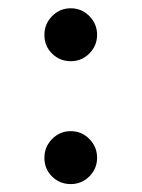

<svg xmlns="http://www.w3.org/2000/svg" viewBox="-20 -454 349 473"><path d="M89.4 -368.2Q89.4 -395 108.4 -414.3Q127.4 -433.6 154.3 -433.6Q181.2 -433.6 200.2 -414.3Q219.2 -395 219.2 -368.2Q219.2 -341.3 200.2 -322.3Q181.2 -303.2 154.3 -303.2Q127.4 -303.2 108.4 -321.8Q89.4 -340.3 89.4 -368.2ZM89.4 -65.4Q89.4 -92.3 108.4 -111.6Q127.4 -130.9 154.3 -130.9Q181.2 -130.9 200.2 -111.6Q219.2 -92.3 219.2 -65.4Q219.2 -38.6 200.2 -19.5Q181.2 -0.5 154.3 -0.5Q127.4 -0.5 108.4 -19Q89.4 -37.6 89.4 -65.4Z"/></svg>

Font: Vazir
Style: Regular
Weight: 400
Designer: Saber Rastikerdar
Foundry: Saber Rastikerdar
Version: Version 30.0.0